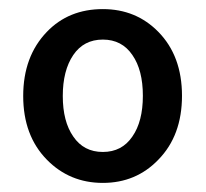

<svg xmlns="http://www.w3.org/2000/svg" viewBox="-20 -830 453 422"><path d="M206 -428Q133 -428 83 -479Q31 -532 31 -619Q31 -706 83 -760Q131 -810 206 -810Q279 -810 328 -760Q380 -707 380 -619.5Q380 -532 328 -479Q279 -428 206 -428ZM206 -496Q248 -496 271 -530Q294 -563 294 -619.5Q294 -676 271 -709Q248 -743 206 -743Q164 -743 141 -709Q118 -675 118 -619Q118 -563 141 -530Q164 -496 206 -496Z"/></svg>

Font: GenSenRounded JP M
Style: Regular
Weight: 500
Version: Version 1.501;PS 1;hotconv 16.6.51;makeotf.lib2.5.65220